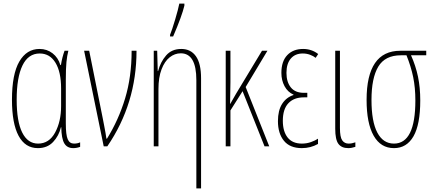

<svg xmlns="http://www.w3.org/2000/svg" viewBox="-20 -807 2388 1059"><path d="M46 -257Q46 -398 86.5 -467.5Q127 -537 198 -537Q239 -537 270 -513Q301 -489 313 -448H316Q323 -492 336 -527H357Q350 -500 346.5 -465Q343 -430 343 -367V-126Q343 -63 353.5 -39Q364 -15 388 -15Q408 -15 422 -22V3Q403 10 384 10Q350 10 334.5 -16.5Q319 -43 318 -105H316Q305 -58 273 -24Q241 10 189 10Q119 10 82.5 -58Q46 -126 46 -257ZM317 -222V-319Q317 -410 286 -461Q255 -512 199 -512Q136 -512 104 -446Q72 -380 72 -257Q72 -137 102.5 -76Q133 -15 190 -15Q251 -15 284 -76Q317 -137 317 -222Z M472 -527 547 -153Q548 -147 555.5 -109Q563 -71 567 -42H570Q634 -145 670 -264Q706 -383 706 -527H733Q733 -236 572 0H552L444 -527Z M1089 -375V232H1063V-365Q1063 -513 977 -513Q944 -513 916 -491Q888 -469 871 -424.5Q854 -380 854 -316V0H828V-527H847L850 -415H852Q865 -465 896 -501Q927 -537 980 -537Q1032 -537 1060.5 -497Q1089 -457 1089 -375ZM918 -615Q929 -642 946 -699Q963 -756 969 -787H997V-776Q984 -720 935 -606H918Z M1335 -327 1465 0H1439L1318 -304L1251 -198V0H1225V-527H1251V-354Q1251 -316 1249 -234H1250L1282 -290L1425 -527H1455Z M1675 -270H1656Q1601 -270 1570.5 -237.5Q1540 -205 1540 -141Q1540 -82 1566.5 -48.5Q1593 -15 1645 -15Q1672 -15 1695.5 -23.5Q1719 -32 1734 -42V-13Q1693 10 1645 10Q1579 10 1546 -30.5Q1513 -71 1513 -139Q1513 -198 1536 -234Q1559 -270 1599 -283V-285Q1567 -299 1549.5 -331.5Q1532 -364 1532 -405Q1532 -469 1564.5 -503Q1597 -537 1652 -537Q1699 -537 1735 -509L1721 -488Q1709 -498 1690 -505Q1671 -512 1650 -512Q1608 -512 1584 -484Q1560 -456 1560 -405Q1560 -355 1584 -325Q1608 -295 1656 -295H1675Z M1855 -101Q1855 -51 1867.5 -33Q1880 -15 1903 -15Q1921 -15 1940 -22V3Q1919 10 1901 10Q1864 10 1846.5 -13.5Q1829 -37 1829 -97V-527H1855Z M2153 10Q2080 10 2041 -58.5Q2002 -127 2002 -256Q2002 -527 2188 -527H2331V-502H2247Q2273 -444 2285.5 -384Q2298 -324 2298 -253Q2298 -120 2260.5 -55Q2223 10 2153 10ZM2153 -15Q2271 -15 2271 -253Q2271 -323 2259 -381.5Q2247 -440 2222 -502H2191Q2104 -502 2066.5 -439.5Q2029 -377 2029 -256Q2029 -137 2061 -76Q2093 -15 2153 -15Z"/></svg>

Font: Noto Sans Display Thin Cond
Style: Regular
Weight: 250
Width: 3
Designer: Monotype Design team
Foundry: Monotype Imaging Inc.
Version: Version 1.000